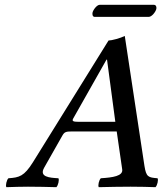

<svg xmlns="http://www.w3.org/2000/svg" viewBox="-20 -774 680 796"><path d="M596.5 -704C609.5 -704 625.4 -725 628.1 -737C629.5 -743 628.1 -754 618.1 -754H393.1C382.1 -754 366.5 -734 363.7 -722C362.1 -715 363.5 -704 372.5 -704ZM305.1 -269C283.1 -269 277.8 -272 283.1 -282L421.7 -527H423.7L458.1 -269ZM163.2 -79 239.2 -213C247.4 -227 253.9 -229 277.9 -229H463.9L486.6 -72C491.2 -44 446.8 -38 398.1 -35C390.7 -29 384.9 -4 389.5 2C426.8 1 482 0 521 0C562 0 595.1 1 624.5 2C631.9 -4 637.7 -29 633.1 -35C594.8 -38 586.2 -40 578.9 -86L497.3 -625C480.2 -616 442.9 -606 429.9 -606L116.3 -101C79.9 -43 59.8 -38 15.1 -35C7.7 -29 1.9 -4 6.5 2C34.8 1 69.3 0 96 0C135 0 176.8 1 213.5 2C220.9 -4 226.7 -29 222.1 -35C184.5 -37 141.3 -40.3 163.2 -79Z"/></svg>

Font: Linux Libertine Mono O
Style: Mono Oblique
Weight: 400
Italic angle: -13°
Designer: Philipp H. Poll
Foundry: Philipp H. Poll
Version: Version 5.1.7